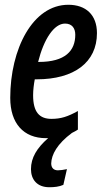

<svg xmlns="http://www.w3.org/2000/svg" viewBox="-20 -570 441 806"><path d="M246 206 261 140C247 143 233 145 223 145C206 145 195 135 195 116C196 79 220 34 282 -12C291 -16 299 -21 307 -26V-104C264 -80 235 -71 196 -71C145 -71 119 -100 119 -170C119 -192 122 -216 126 -237H134C291 -237 387 -308 387 -431C387 -508 340 -550 267 -550C117 -550 23 -364 23 -159C23 -52 79 10 173 10C176 10 179 10 182 10C135 51 110 92 110 140C110 184 136 216 187 216C208 216 228 214 246 206ZM140 -310C164 -406 207 -471 253 -471C282 -471 296 -452 296 -424C296 -357 254 -310 143 -310Z"/></svg>

Font: Noto Sans UI Condensed Medium
Style: Italic
Weight: 500
Width: 3
Italic angle: -12°
Designer: Monotype Design Team
Foundry: Monotype Imaging Inc.
Version: Version 1.901